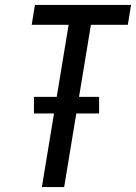

<svg xmlns="http://www.w3.org/2000/svg" viewBox="-20 -755 549 775"><path d="M149 0 198 -297H117V-364H209L257 -655H108L121 -735H509L496 -655H347L299 -364H380V-297H288L239 0Z"/></svg>

Font: Iosevka Term Curly Medium
Style: Italic
Weight: 500
Italic angle: -9°
Designer: Belleve Invis
Foundry: Belleve Invis
Version: Version 32.3.0